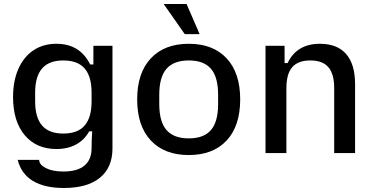

<svg xmlns="http://www.w3.org/2000/svg" viewBox="-20 -762 1861 956"><path d="M68 34H175Q175 58 208.5 75Q242 92 296 92Q365 92 400.5 62.5Q436 33 436 -24Q436 -63 439 -108H424Q401 -66 359.5 -43Q318 -20 261 -20Q161 -20 103 -89Q45 -158 45 -279Q45 -359 71.5 -419Q98 -479 146.5 -511.5Q195 -544 261 -544Q378 -544 429 -441H445V-534H540V-23Q540 72 477.5 123Q415 174 298 174Q202 174 144 139Q86 104 68 34ZM295 -97Q367 -97 401.5 -137Q436 -177 436 -257V-301Q436 -381 401.5 -421Q367 -461 295 -461Q224 -461 189.5 -421Q155 -381 155 -301V-257Q155 -177 189.5 -137Q224 -97 295 -97Z M663 -267Q663 -399 731 -471.5Q799 -544 920 -544Q1041 -544 1108.5 -471.5Q1176 -399 1176 -267Q1176 -135 1108.5 -62.5Q1041 10 920 10Q799 10 731 -62.5Q663 -135 663 -267ZM920 -73Q995 -73 1030.5 -114.5Q1066 -156 1066 -244V-290Q1066 -378 1030.5 -419.5Q995 -461 920 -461Q845 -461 809 -419.5Q773 -378 773 -290V-244Q773 -156 809 -114.5Q845 -73 920 -73ZM795 -742H909L974 -592H900Z M1302 -534H1397V-448H1412Q1458 -544 1573 -544Q1659 -544 1703.5 -493Q1748 -442 1748 -343V0H1644V-323Q1644 -394 1615 -427.5Q1586 -461 1525 -461Q1464 -461 1435 -427.5Q1406 -394 1406 -323V0H1302Z"/></svg>

Font: Mozilla Text BETA Medium
Style: Regular
Weight: 500
Designer: Studio DRAMA
Foundry: Studio DRAMA
Version: Version 0.100